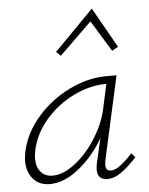

<svg xmlns="http://www.w3.org/2000/svg" viewBox="-51 -729 602 775"><g transform="rotate(-5 250.0 -341.5)"><path d="M473 -74Q437 -35 408.5 -15.5Q380 4 354 4Q313 4 313 -37Q313 -48 316 -63L339 -163Q297 -91 237.5 -43.5Q178 4 120 4Q77 4 52.5 -24.5Q28 -53 28 -98Q28 -109 32 -133Q48 -209 103 -272.5Q158 -336 234 -373Q310 -410 384 -410H426L351 -71Q349 -57 349 -53Q349 -29 370 -29Q387 -29 408 -44.5Q429 -60 458 -91ZM360 -278 382 -379H380Q315 -379 248.5 -346.5Q182 -314 134 -258Q86 -202 72 -133Q69 -117 69 -103Q69 -69 86.5 -49Q104 -29 134 -29Q178 -29 226.5 -67Q275 -105 311.5 -163.5Q348 -222 360 -278ZM442 -524 417 -510 340 -636 209 -508 191 -525 350 -687Z"/></g></svg>

Font: Ysabeau Light
Style: Italic
Weight: 300
Italic angle: -12°
Designer: Christian Thalmann (Catharsis Fonts)
Version: Version 0.003